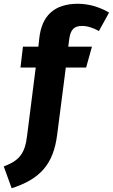

<svg xmlns="http://www.w3.org/2000/svg" viewBox="-90 -779 600 1021"><path d="M54 -57C43 40 10 76 -70 106L-28 222C121 174 194 97 214 -63L260 -420H368L399 -531H273L278 -570C285 -624 306 -641 346 -641C374 -641 404 -632 436 -614L490 -712C439 -743 377 -759 325 -759C197 -759 132 -694 119 -576L114 -531H32L19 -420H100Z"/></svg>

Font: Fira Sans OT
Style: Bold Italic
Weight: 700
Italic angle: -8°
Designer: Carrois Corporate & Edenspiekermann
Foundry: Carrois Corporate GbR & Edenspiekermann AG
Version: Version 2.001